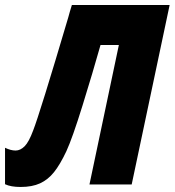

<svg xmlns="http://www.w3.org/2000/svg" viewBox="-59 -734 695 764"><path d="M-39 -1V-146Q-16 -135 3 -135Q22 -135 39 -152Q56 -169 73 -215Q99 -281 213 -666Q217 -682 227 -714H616L465 0H297L414 -555H341Q310 -445 269.5 -314.5Q229 -184 205 -132Q180 -79 156 -49Q132 -19 100.5 -4.5Q69 10 23 10Q-16 10 -39 -1Z"/></svg>

Font: Noto Sans UI CondBlack
Style: Italic
Weight: 900
Width: 3
Italic angle: -12°
Designer: Monotype Design Team
Foundry: Monotype Imaging Inc.
Version: Version 1.001